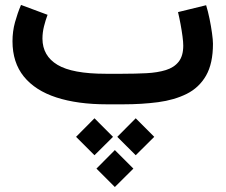

<svg xmlns="http://www.w3.org/2000/svg" viewBox="-20 -420 908 773"><path d="M368.3 258.8 442.4 332.9 517 258.8 442.4 184.2ZM452.2 130.9 526.4 205 601 130.9 526.4 56.2ZM286.2 130.9 360.4 205 435 130.9 360.4 56.2ZM476.1 0Q551 0 616.5 -8.6Q681.9 -17.3 731.7 -42.1Q781.5 -67 809.5 -115.5Q837.4 -164.1 837.4 -243.7Q837.4 -259.1 833.6 -286.4Q829.9 -313.7 823.7 -344Q817.5 -374.3 809.9 -399L696.7 -371.3Q702.2 -348.1 707 -322.3Q711.8 -296.4 714.8 -273.5Q717.8 -250.7 717.8 -236.3Q717.8 -194.8 699.3 -171.5Q680.9 -148.2 647.6 -137.9Q614.4 -127.6 569.7 -125.3Q525 -123 472.7 -123H405.3Q271.4 -123 211.4 -159Q151.4 -195 150.9 -264.2Q150.9 -288.9 157.1 -313.9Q163.4 -339 171.5 -360.4L64.6 -400.2Q50.6 -367.3 40.4 -330.5Q30.3 -293.7 30.3 -253.9Q30.3 -168.3 76 -111.8Q121.7 -55.4 207 -27.7Q292.3 0 410.2 0Z"/></svg>

Font: Vazir Variable Regular
Style: Regular
Weight: 400
Designer: Saber Rastikerdar
Foundry: Saber Rastikerdar
Version: Version 30.1.0